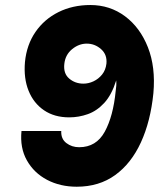

<svg xmlns="http://www.w3.org/2000/svg" viewBox="-20 -708 620 746"><path d="M278 17.5Q214 17.5 163 -9.2Q112 -36 84.5 -84.8Q57 -133.5 63.5 -199H218Q216.5 -168.5 237.8 -152.2Q259 -136 287.5 -136Q354 -136 387 -196.2Q420 -256.5 429.5 -354.5Q431 -364.5 431.8 -375Q432.5 -385.5 431.5 -395.5Q414 -339.5 385.2 -308.2Q356.5 -277 321.2 -264.5Q286 -252 249 -252Q191.5 -252 151 -279.5Q110.5 -307 91 -355.5Q71.5 -404 77 -467Q83.5 -534 117.8 -583.8Q152 -633.5 207.2 -661Q262.5 -688.5 331 -688.5Q407 -688.5 465.8 -644.8Q524.5 -601 554.8 -524Q585 -447 576 -346Q565 -236.5 527.5 -154.8Q490 -73 427.5 -27.8Q365 17.5 278 17.5ZM304 -383Q324 -383 343.2 -392Q362.5 -401 376.5 -418.2Q390.5 -435.5 393.5 -460.5Q397 -495.5 372.8 -517Q348.5 -538.5 317 -538.5Q286.5 -538.5 260.2 -517Q234 -495.5 230 -460.5Q225.5 -422.5 248.8 -402.8Q272 -383 304 -383Z"/></svg>

Font: Karla ExtraBold
Style: Italic
Weight: 800
Italic angle: -8°
Designer: Jonathan Pinhorn
Version: Version 2.004;gftools[0.9.33]